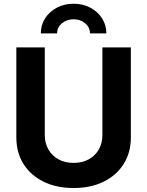

<svg xmlns="http://www.w3.org/2000/svg" viewBox="-20 -976 772 1007"><path d="M366 10.1Q275.8 10.1 208.2 -23.2Q140.5 -56.5 103.1 -116.2Q65.7 -176 65.7 -255.2V-727.5H214.9V-267.5Q214.9 -225 233.8 -192.2Q252.6 -159.3 286.5 -140.5Q320.4 -121.7 366 -121.7Q411.8 -121.7 445.7 -140.5Q479.6 -159.3 498.3 -192.2Q517.1 -225 517.1 -267.5V-727.5H666.3V-255.2Q666.3 -176 628.7 -116.2Q591.2 -56.5 523.7 -23.2Q456.1 10.1 366 10.1ZM366 -956.4Q415.3 -956.4 454 -935.7Q492.6 -915.1 515.2 -879.9Q537.8 -844.7 537.8 -800.8H451.8Q451.8 -832.9 426.5 -853.9Q401.2 -874.9 365.8 -874.9Q330.4 -874.9 305 -853.9Q279.6 -832.9 279.6 -800.8H194.1Q194.1 -844.7 216.6 -879.9Q239.2 -915.1 278.1 -935.7Q316.9 -956.4 366 -956.4Z"/></svg>

Font: Atlassian Sans
Style: Regular
Weight: 400
Designer: Rasmus Andersson
Foundry: Modifications by Atlassian Pty Ltd, manufactured by rsms
Version: Version 4.001;git-9221beed3